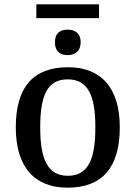

<svg xmlns="http://www.w3.org/2000/svg" viewBox="-20 -858 627 888"><path d="M148 -774H438V-838H148ZM293 -603C325 -603 353 -620 353 -662C353 -706 325 -721 293 -721C259 -721 234 -706 234 -662C234 -620 259 -603 293 -603ZM292 10C451 10 534 -81 534 -269C534 -457 443 -547 295 -547C135 -547 53 -457 53 -269C53 -81 144 10 292 10ZM294 -45C200 -45 166 -122 166 -269C166 -417 199 -491 293 -491C387 -491 421 -417 421 -269C421 -122 388 -45 294 -45Z"/></svg>

Font: Noto Serif Thai Medium
Style: Regular
Weight: 500
Designer: Monotype Design Team
Foundry: Monotype Imaging Inc.
Version: Version 1.901;PS 001.901;hotconv 1.0.88;makeotf.lib2.5.64775